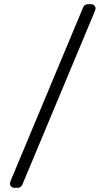

<svg xmlns="http://www.w3.org/2000/svg" viewBox="-20 -806 499 910"><path d="M64 84H47Q39 84 33 78Q27 72 27 64Q27 60 30 52L374 -771Q376 -776 381.5 -781Q387 -786 396 -786H413Q421 -786 427 -780Q433 -774 433 -766Q433 -762 430 -754L86 69Q84 74 78.5 79Q73 84 64 84Z"/></svg>

Font: Rubik
Style: Regular
Weight: 300
Designer: Hubert & Fischer
Foundry: Hubert & Fischer
Version: Version 1.100